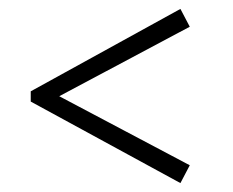

<svg xmlns="http://www.w3.org/2000/svg" viewBox="-20 -499 522 431"><path d="M406 -128 385 -88 49 -271V-294L385 -479L406 -439L113 -283Z"/></svg>

Font: Piazzolla Thin ExtraLight
Style: Regular
Weight: 250
Version: Version 2.005